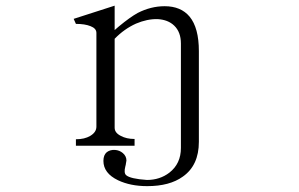

<svg xmlns="http://www.w3.org/2000/svg" viewBox="-20 -506 1040 668"><path d="M244.1 1H448.2V-22.5Q419.9 -22.5 400.4 -33.2Q378.9 -43.9 378.9 -61.5V-371.1Q412.1 -405.3 453.1 -423.8Q492.2 -440.4 528.3 -439.5Q564.5 -437.5 585.9 -417Q609.4 -394.5 609.4 -354.5V8.8Q609.4 63.5 569.3 94.7Q536.1 120.1 491.2 120.1Q433.6 116.2 418.9 103.5Q410.2 95.7 416 73.2Q418 66.4 418 63.5Q418.9 57.6 419.9 52.7Q419.9 37.1 407.2 26.4Q395.5 16.6 379.9 15.6Q363.3 14.6 351.6 23.4Q339.8 33.2 339.8 53.7Q339.8 96.7 390.6 121.1Q433.6 141.6 492.2 141.6Q570.3 141.6 616.2 108.4Q671.9 69.3 671.9 -12.7V-328.1Q671.9 -409.2 639.6 -448.2Q609.4 -484.4 552.7 -484.4Q504.9 -484.4 459 -460.9Q432.6 -446.3 393.6 -414.1L378.9 -401.4V-486.3L236.3 -440.4L244.1 -422.9Q275.4 -422.9 294.9 -415Q315.4 -407.2 315.4 -391.6V-65.4Q315.4 -45.9 293.9 -33.2Q274.4 -21.5 244.1 -21.5Z"/></svg>

Font: BatangChe
Style: Regular
Weight: 400
Monospace: yes
Version: Version 2.21